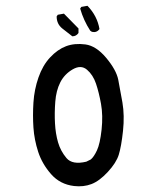

<svg xmlns="http://www.w3.org/2000/svg" viewBox="-20 -655 540 670"><path d="M238.3 -5.9Q189.5 -11.7 158.2 -47.4Q127 -83 113.3 -125Q99.6 -167 96.7 -209.5Q93.8 -252 96.7 -297.4Q99.6 -342.8 114.3 -384.8Q128.9 -426.8 154.8 -454.6Q180.7 -482.4 210.4 -493.7Q240.2 -504.9 277.8 -500Q315.4 -495.1 350.6 -453.1Q385.7 -411.1 392.6 -377Q399.4 -342.8 407.2 -297.4Q415 -252 409.2 -197.8Q403.3 -143.6 394.5 -115.2Q385.7 -86.9 356.4 -55.2Q327.1 -23.4 299.3 -12.7Q271.5 -2 238.3 -5.9ZM281.2 -90.8 296.9 -98.6Q307.6 -107.4 318.4 -130.4Q329.1 -153.3 334.5 -202.6Q339.8 -252 332.5 -292.5Q325.2 -333 314.9 -363.3Q304.7 -393.6 283.7 -411.6Q262.7 -429.7 233.9 -413.1Q205.1 -396.5 190.4 -367.7Q175.8 -338.9 172.9 -299.8Q169.9 -260.7 171.9 -224.6Q173.8 -188.5 182.6 -158.2Q191.4 -127.9 211.9 -103.5Q232.4 -79.1 281.2 -90.8ZM232.4 -528.3 197.3 -555.7Q177.7 -571.3 177.7 -597.7L181.6 -603.5L203.1 -607.4L253.9 -555.7V-540Q246.1 -528.3 232.4 -528.3ZM300.8 -543.9 294.9 -547.9Q271.5 -584 259.8 -625L263.7 -630.9L285.2 -634.8Q319.3 -599.6 327.1 -553.7Q317.4 -540 300.8 -543.9Z"/></svg>

Font: JasonHandwriting4
Style: Regular
Weight: 400
Version: Version 1.01.21